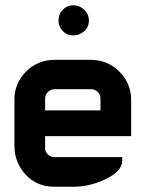

<svg xmlns="http://www.w3.org/2000/svg" viewBox="-20 -712 545 732"><path d="M259 -577Q235 -577 219 -594Q203 -611 203 -633Q203 -658 219.5 -675Q236 -692 259 -692Q283 -692 301 -675Q319 -658 319 -633.5Q319 -609 301 -593Q283 -577 259 -577ZM188 -113H446V-99Q446 -61 385.5 -30.5Q325 0 258 0H188Q120 0 77.5 -46.5Q35 -93 35 -157V-333Q35 -395 79.5 -439.5Q124 -484 190 -484H324Q390 -484 435 -439Q480 -394 480 -331V-193H152V-147Q152 -133 162.5 -123Q173 -113 188 -113ZM152 -337V-291H363V-337Q363 -351 352.5 -361.5Q342 -372 327 -372H188Q174 -372 163 -361.5Q152 -351 152 -337Z"/></svg>

Font: FifthLeg
Style: Bold
Weight: 700
Designer: Jakub Steiner
Version: Version 1.0